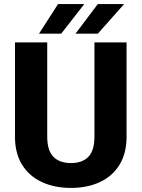

<svg xmlns="http://www.w3.org/2000/svg" viewBox="-20 -921 702 951"><path d="M447.8 -710.9H606.9V-244.1Q606.9 -161.6 572 -105Q537.1 -48.3 475.1 -19.3Q413.1 9.8 331.5 9.8Q250 9.8 187.3 -19.3Q124.5 -48.3 89.4 -105Q54.2 -161.6 54.2 -244.1V-710.9H213.9V-244.1Q213.9 -175.3 244.6 -144.3Q275.4 -113.3 331.5 -113.3Q387.7 -113.3 417.7 -144.3Q447.8 -175.3 447.8 -244.1ZM354 -754.4 464.4 -900.9H594.7L464.8 -754.4ZM173.3 -754.4 267.6 -900.9H397.5L283.2 -754.4Z"/></svg>

Font: Vazirmatn FD ExtraBold
Style: Regular
Weight: 800
Designer: Saber Rastikerdar
Foundry: Saber Rastikerdar
Version: Version 33.003